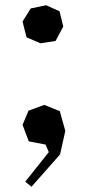

<svg xmlns="http://www.w3.org/2000/svg" viewBox="-20 -540 335 732"><path d="M191.9 -383.8 221.2 -439 207 -497.1 155.8 -520 97.2 -507.8 65.9 -458 81.1 -397.9 133.8 -375ZM65.9 -64 88.9 -118.2 148.9 -140.1 208 -116.2 229 -41 209 48.8 100.1 171.9 76.2 152.8 166 40 153.8 11.2 89.8 -1Z"/></svg>

Font: Ortica Angular Bold
Style: Regular
Weight: 700
Designer: Benedetta Bovani
Foundry: Collletttivo
Version: Version 2.000;Glyphs 3.1.2 (3151)